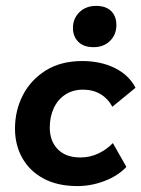

<svg xmlns="http://www.w3.org/2000/svg" viewBox="-20 -617 477 648"><path d="M241.5 11Q174.9 11 127.7 -14Q80.6 -39.1 55.6 -83.1Q30.6 -127.1 30.6 -183Q30.6 -243.7 57 -295.4Q83.4 -347 134.2 -379Q184.9 -411 257.8 -411Q319.8 -411 367.7 -387.3Q415.6 -363.5 437.3 -320.7L359.2 -256.7Q344.5 -284.2 319.2 -299.3Q293.9 -314.4 260.3 -314.4Q225.7 -314.4 200.3 -297.7Q174.9 -281 161.5 -252.1Q148 -223.2 148 -186.1Q148 -141.2 174.9 -113.4Q201.8 -85.6 251.2 -85.6Q284 -85.6 312.2 -99.1Q340.4 -112.6 360.9 -134.1L406.6 -53.7Q378.1 -23.5 333.1 -6.3Q288 11 241.5 11ZM295.4 -457.8Q262.8 -457.8 244.5 -475.7Q226.2 -493.7 226.2 -522.8Q226.2 -554.2 247.9 -575.7Q269.6 -597.1 304.5 -597.1Q337.4 -597.1 355.1 -579.7Q372.8 -562.2 372.8 -532.4Q372.8 -500.4 351.5 -479.1Q330.3 -457.8 295.4 -457.8Z"/></svg>

Font: Rokkitt SemiBold
Style: Italic
Weight: 600
Italic angle: -9°
Designer: Vernon Adams
Foundry: Vernon Adams
Version: Version 3.103